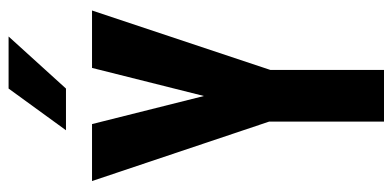

<svg xmlns="http://www.w3.org/2000/svg" viewBox="-257 -671 928 454"><g transform="rotate(-90 207.0 -444.0)"><path d="M268.6 -268.6V0H146.5V-271.5L5.9 -690.4H140.6L207 -425.8L273.4 -690.4H409.2ZM224.6 -887.7H347.7L224.6 -752H126Z"/></g></svg>

Font: Dinish Condensed
Style: Bold
Weight: 700
Width: 3
Designer: Bert Driehuis
Foundry: Playbeing
Version: Version 3.006; git-39231f3c-release